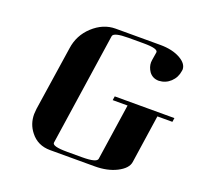

<svg xmlns="http://www.w3.org/2000/svg" viewBox="-110 -740 910 865"><g transform="rotate(20 345.0 -307.5)"><path d="M89.8 -127.9Q89.8 -136.2 91.8 -153.8L138.2 -460.9Q147 -525.4 194.8 -569.8Q244.1 -615.2 303.2 -615.2H517.1Q576.7 -615.2 615.2 -592.8Q649.9 -572.8 649.9 -544.9Q649.9 -543.9 649.4 -541.5Q648.9 -539.1 648.9 -538.1Q644.5 -505.9 621.1 -483.9Q598.1 -462.4 565.9 -460.9Q536.1 -460.9 519 -483.9Q504.9 -504.9 504.9 -526.9Q504.9 -528.3 505.4 -532.2Q505.9 -536.1 505.9 -538.1L512.2 -577.1Q515.1 -596.2 443.8 -596.2H372.1Q300.8 -596.2 297.9 -577.1L217.8 -38.1Q214.8 -19 287.1 -19H358.9Q429.2 -19 432.1 -38.1L472.2 -308.1H400.9L403.8 -327.1H689.9L687 -308.1H615.2L581.1 -77.1Q576.7 -45.4 530.8 -22Q487.3 0 426.8 0H212.9Q152.8 0 118.2 -44.9Q89.8 -80.6 89.8 -127.9Z"/></g></svg>

Font: Hjet
Style: Italic
Weight: 400
Designer: T. Christopher White
Version: Version 1.2